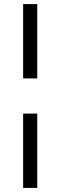

<svg xmlns="http://www.w3.org/2000/svg" viewBox="-20 -750 295 938"><path d="M162 -367H93V-730H162ZM162 168H93V-195H162Z"/></svg>

Font: Work Sans
Style: Regular
Weight: 400
Designer: Wei Huang
Foundry: Wei Huang
Version: Version 1.500; ttfautohint (v1.6)